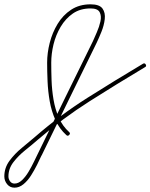

<svg xmlns="http://www.w3.org/2000/svg" viewBox="-114 -559 696 888"><path d="M193 66Q160 36 142 -4.5Q124 -45 116 -90.5Q108 -136 106 -182.5Q104 -229 104 -269Q104 -314 116 -361Q128 -408 152.5 -448.5Q177 -489 215 -514Q253 -539 305 -539Q346 -539 360 -519.5Q374 -500 370.5 -470.5Q367 -441 355 -411.5Q343 -382 333 -361Q269 -231 205.5 -100.5Q142 30 78 161Q78 161 78 161Q78 161 78 161Q78 160 78 160Q78 160 78 160Q70 178 57.5 203Q45 228 29.5 252.5Q14 277 -5.5 293Q-25 309 -47 309Q-68 309 -81 293Q-94 277 -94 257Q-94 217 -70 184.5Q-46 152 -13 125Q20 98 48 74Q163 -26 289.5 -106Q416 -186 547 -264Q555 -269 560 -261Q565 -252 556 -248Q427 -171 301 -91Q175 -11 60 88Q35 110 3 135.5Q-29 161 -52 191Q-75 221 -75 257Q-75 269 -67.5 279.5Q-60 290 -47 290Q-29 290 -12.5 274.5Q4 259 18 235.5Q32 212 43 189Q54 166 61 152Q61 152 61 152Q61 152 61 152Q61 152 61 152Q61 152 61 152Q124 22 188 -108.5Q252 -239 316 -369Q323 -385 334 -410Q345 -435 350.5 -460Q356 -485 347 -502.5Q338 -520 305 -520Q257 -520 223 -496.5Q189 -473 166.5 -435Q144 -397 133.5 -353.5Q123 -310 123 -269Q123 -231 124.5 -187Q126 -143 133.5 -98.5Q141 -54 158 -15Q175 24 206 52Q213 58 206 65Q200 72 193 66Z"/></svg>

Font: FRB American Cursive Guidelines Extralight
Style: Italic
Weight: 200
Italic angle: -25°
Version: Version 2.0;Modular Font Editor K font №1